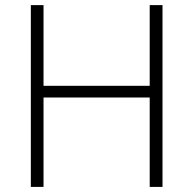

<svg xmlns="http://www.w3.org/2000/svg" viewBox="-20 -734 759 754"><path d="M618.2 -713.9H567.9V-397H150.9V-713.9H101.1V0H150.9V-351.1H567.9V0H618.2Z"/></svg>

Font: Open Sans 300
Style: Regular
Weight: 300
Foundry: Ascender Corporation
Version: Version 1.100;PS 001.100;hotconv 1.0.88;makeotf.lib2.5.64775